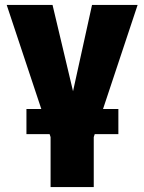

<svg xmlns="http://www.w3.org/2000/svg" viewBox="-20 -550 578 769"><path d="M190.4 -530.3 272.5 -184.6 348.6 -530.3H531.2L392.6 -113.3H454.1V-12.7H359.4L355.5 -1V199.2H182.6V-1L178.7 -12.7H85.9V-113.3H145.5L6.8 -530.3Z"/></svg>

Font: Pretendard Std Black
Style: Regular
Weight: 900
Designer: Base glyphs from Inter by Rasmus Andersson; Hangeul glyphs from Noto Sans CJK(Source Han Sans) by Jang Soo-young and Kan
Foundry: Kil Hyung-jin
Version: Version 1.309